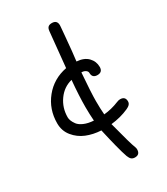

<svg xmlns="http://www.w3.org/2000/svg" viewBox="-194 -671 829 955"><g transform="rotate(-30 220.0 -193.0)"><path d="M40 -140.1Q40 -220.7 88.6 -280.8Q137.2 -340.8 215.8 -356Q217.3 -367.7 235.8 -557.1Q237.3 -572.3 244.4 -579.1Q251.5 -585.9 266.1 -585.9Q295.9 -585.9 295.9 -556.2Q295.9 -553.7 295.4 -548.3Q294.9 -543 294.9 -542Q294.9 -540.5 291 -496.8Q287.1 -453.1 283.2 -413.6Q279.3 -374 276.9 -358.9Q319.3 -356 341.6 -332.8Q363.8 -309.6 363.8 -277.8Q363.8 -248 334 -248Q304.2 -248 304.2 -277.8Q304.2 -286.6 294.9 -293.2Q285.6 -299.8 271 -299.8Q262.2 -187.5 262.2 -140.1Q262.2 -96.7 265.1 -62Q308.1 -65.9 350.1 -83Q361.3 -87.9 370.1 -87.9Q399.9 -87.9 399.9 -59.1Q399.9 -45.4 388.2 -37.1Q385.7 -34.7 374 -28.8Q327.1 -7.8 272 -2Q306.2 130.9 316.9 155.8Q319.8 163.1 319.8 169.9Q319.8 200.2 291 200.2Q278.8 200.2 271.2 194.1Q263.7 188 257.8 172.9Q253.9 162.6 248.3 143.1Q242.7 123.5 236.8 100.6Q231 77.6 226.3 58.1Q221.7 38.6 217.5 20.3Q213.4 2 212.9 0Q167.5 -2.4 129.6 -17.8Q91.8 -33.2 65.9 -64.9Q40 -96.7 40 -140.1ZM100.1 -140.1Q100.1 -131.3 104 -120.6Q107.9 -109.9 117.7 -96.4Q127.4 -83 150.1 -73Q172.9 -63 205.1 -61Q202.1 -99.6 202.1 -140.1Q202.1 -204.1 210 -292Q161.1 -279.8 130.6 -237.1Q100.1 -194.3 100.1 -140.1Z"/></g></svg>

Font: Pecita
Style: Book
Weight: 400
Width: 6
Version: Version 3.4.1